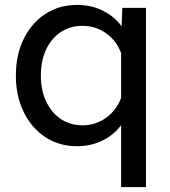

<svg xmlns="http://www.w3.org/2000/svg" viewBox="-20 -582 690 780"><path d="M293 -562Q351 -562 398 -538.5Q445 -515 474 -475L477 -550H573V178H472V-73.5Q443 -34 396.2 -11Q349.5 12 293 12Q220 12 164 -25Q108 -62 76.2 -127Q44.5 -192 44.5 -275Q44.5 -359 76.2 -423.8Q108 -488.5 164 -525.2Q220 -562 293 -562ZM315 -73Q368 -73 410.2 -103Q452.5 -133 472 -184.5V-366.5Q452.5 -418 410.2 -447.5Q368 -477 315 -477Q264.5 -477 226.5 -451.5Q188.5 -426 167.2 -380.5Q146 -335 146 -275Q146 -216 167.2 -170.5Q188.5 -125 226.5 -99Q264.5 -73 315 -73Z"/></svg>

Font: Azeret Mono Thin
Style: Regular
Weight: 100
Designer: Martin Vácha
Foundry: Displaay
Version: Version 1.002